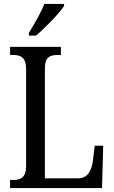

<svg xmlns="http://www.w3.org/2000/svg" viewBox="-20 -951 576 971"><path d="M126 -784V-771H162C211 -812 282 -886 304 -921V-931H204C187 -886 154 -831 126 -784ZM31 0H496L502 -214H459L450 -139C443 -88 424 -49 374 -49H207V-605C207 -662 232 -673 272 -673H288V-714H31V-673H46C83 -673 112 -662 112 -602V-111C112 -52 83 -41 48 -41H31Z"/></svg>

Font: Noto Serif Khmer Condensed
Style: Regular
Weight: 400
Width: 3
Designer: Danh Hong and the Monotype Design Team
Foundry: Monotype Imaging Inc.
Version: Version 2.004